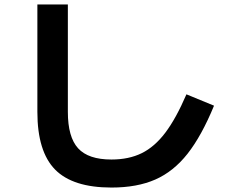

<svg xmlns="http://www.w3.org/2000/svg" viewBox="-20 -790 1040 863"><path d="M148 -287V-770H285V-287Q285 -174 331 -123.5Q377 -73 481 -73Q559 -73 617 -101.5Q675 -130 723 -193.5Q771 -257 818 -366L942 -315Q886 -179 823 -99Q760 -19 678 17Q596 53 481 53Q307 53 227.5 -28Q148 -109 148 -287Z"/></svg>

Font: Enso
Style: Bold
Weight: 700
Designer: Coji Morishita
Foundry: UNDERFOREST DESIGN
Version: Version 1.000